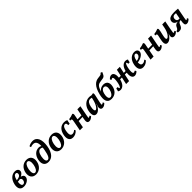

<svg xmlns="http://www.w3.org/2000/svg" viewBox="692 -2998 5288 5288"><g transform="rotate(-45 3335.5 -354.5)"><path d="M402 -350C412 -394 392 -467 283 -467C169 -467 68 -387 30 -225C6 -121 16 9 171 9C276 9 371 -53 389 -128C402 -182 376 -231 299 -246C352 -272 393 -309 402 -350ZM306 -340C293 -282 229 -261 152 -255C177 -373 220 -410 260 -410C300 -410 314 -375 306 -340ZM277 -131C266 -70 228 -50 199 -50C152 -50 128 -101 143 -205C169 -206 197 -210 224 -217C264 -210 286 -181 277 -131Z M645 9C781 9 884 -91 908 -235C931 -371 869 -467 733 -467C599 -467 497 -374 471 -230C446 -93 507 9 645 9ZM658 -46C602 -46 577 -124 598 -239C617 -342 664 -412 719 -412C776 -412 801 -335 781 -227C760 -112 711 -46 658 -46Z M1220 -714C1168 -714 1111 -699 1063 -670C1062 -652 1066 -637 1076 -623C1104 -636 1141 -643 1171 -643C1262 -643 1303 -579 1298 -441C1275 -459 1251 -467 1215 -467C1085 -467 996 -372 969 -231C943 -95 992 8 1129 8C1270 8 1373 -100 1409 -326C1444 -546 1389 -714 1220 -714ZM1149 -48C1097 -48 1072 -115 1094 -237C1114 -347 1159 -412 1222 -412C1246 -412 1273 -403 1294 -386C1291 -362 1288 -337 1283 -309C1247 -105 1202 -48 1149 -48Z M1626 9C1762 9 1865 -91 1889 -235C1912 -371 1850 -467 1714 -467C1580 -467 1478 -374 1452 -230C1427 -93 1488 9 1626 9ZM1639 -46C1583 -46 1558 -124 1579 -239C1598 -342 1645 -412 1700 -412C1757 -412 1782 -335 1762 -227C1741 -112 1692 -46 1639 -46Z M2082 9C2150 9 2213 -17 2269 -78C2266 -96 2261 -109 2249 -121C2219 -92 2180 -71 2140 -71C2056 -71 2057 -169 2072 -256C2087 -343 2120 -411 2180 -411C2216 -411 2231 -386 2227 -327C2248 -323 2270 -325 2286 -331C2288 -367 2296 -405 2308 -440C2284 -457 2243 -467 2202 -467C2052 -467 1978 -358 1951 -236C1925 -118 1943 9 2082 9Z M2824 -98C2810 -84 2788 -72 2776 -72C2759 -72 2759 -77 2777 -169L2832 -458H2713L2675 -259H2521L2548 -402C2554 -437 2546 -458 2524 -467C2485 -449 2408 -429 2363 -426C2356 -413 2355 -395 2355 -378C2419 -378 2422 -370 2406 -283L2353 0H2472L2510 -203C2554 -207 2619 -208 2665 -208L2656 -162C2635 -54 2637 9 2721 9C2760 9 2802 -12 2846 -56C2844 -72 2836 -87 2824 -98Z M3339 -98C3317 -79 3304 -72 3290 -72C3270 -72 3269 -86 3285 -157L3333 -373C3349 -443 3341 -457 3325 -467C3305 -461 3279 -457 3253 -456C3234 -462 3206 -467 3180 -467C3034 -467 2931 -357 2902 -210C2876 -77 2902 9 2990 9C3075 9 3152 -82 3193 -194H3197C3187 -171 3173 -139 3168 -119C3153 -68 3157 9 3234 9C3283 9 3325 -18 3361 -57C3357 -72 3349 -88 3339 -98ZM3056 -86C3018 -86 3006 -145 3029 -252C3048 -340 3083 -410 3161 -410C3181 -410 3203 -407 3221 -400L3206 -336C3168 -170 3093 -86 3056 -86Z M3732 -552C3846 -566 3868 -563 3924 -695C3913 -708 3895 -715 3873 -718C3850 -674 3836 -674 3725 -661C3619 -649 3499 -576 3437 -310C3397 -138 3413 9 3585 9C3730 9 3820 -89 3846 -223C3874 -366 3805 -435 3696 -435C3622 -435 3562 -402 3520 -343H3519C3576 -519 3619 -538 3732 -552ZM3658 -374C3722 -374 3747 -312 3726 -215C3705 -118 3652 -47 3593 -47C3518 -47 3520 -161 3543 -248C3563 -324 3602 -374 3658 -374Z M4588 -467C4504 -467 4430 -395 4398 -264H4327L4368 -458H4253L4211 -264H4138C4149 -366 4128 -467 4044 -467C4010 -467 3966 -451 3929 -405C3935 -387 3946 -374 3960 -365C3975 -381 3989 -387 3999 -387C4040 -387 4036 -295 4022 -213C4007 -124 3980 -48 3954 -48C3942 -48 3932 -64 3930 -106C3910 -109 3891 -107 3874 -101C3872 -72 3866 -43 3855 -17C3874 0 3905 9 3935 9C4022 9 4098 -68 4129 -208C4151 -209 4173 -209 4200 -209L4155 0H4271L4315 -210H4387C4373 -104 4392 9 4487 9C4523 9 4569 -7 4609 -53C4603 -71 4592 -84 4578 -93C4560 -77 4543 -71 4532 -71C4484 -71 4488 -163 4502 -245C4517 -334 4543 -410 4570 -410C4582 -410 4591 -394 4594 -352C4613 -349 4633 -351 4650 -357C4651 -386 4658 -415 4668 -441C4650 -458 4618 -467 4588 -467Z M4934 -467C4824 -467 4720 -385 4688 -225C4666 -114 4683 9 4816 9C4896 9 4954 -26 5001 -78C4999 -97 4993 -110 4981 -122C4950 -89 4913 -73 4877 -73C4815 -73 4800 -128 4804 -194C4914 -202 5032 -268 5050 -350C5063 -411 5024 -467 4934 -467ZM4956 -340C4945 -284 4885 -250 4810 -244C4810 -245 4811 -247 4811 -249C4829 -359 4873 -410 4914 -410C4948 -410 4964 -381 4956 -340Z M5577 -98C5563 -84 5541 -72 5529 -72C5512 -72 5512 -77 5530 -169L5585 -458H5466L5428 -259H5274L5301 -402C5307 -437 5299 -458 5277 -467C5238 -449 5161 -429 5116 -426C5109 -413 5108 -395 5108 -378C5172 -378 5175 -370 5159 -283L5106 0H5225L5263 -203C5307 -207 5372 -208 5418 -208L5409 -162C5388 -54 5390 9 5474 9C5513 9 5555 -12 5599 -56C5597 -72 5589 -87 5577 -98Z M5763 9C5846 9 5927 -76 5964 -152H5965C5957 -136 5952 -120 5949 -104C5937 -41 5951 9 6026 9C6068 9 6116 -19 6151 -57C6148 -72 6139 -89 6129 -98C6110 -80 6097 -72 6085 -72C6065 -72 6063 -77 6089 -209L6137 -458H6018L5999 -356C5965 -173 5878 -88 5839 -88C5805 -88 5797 -132 5822 -237C5870 -438 5868 -447 5836 -467C5799 -449 5721 -429 5678 -426C5671 -412 5669 -393 5670 -378C5737 -377 5740 -374 5702 -219C5672 -95 5675 9 5763 9Z M6620 -98C6607 -84 6590 -72 6577 -72C6563 -72 6564 -87 6575 -147L6634 -458C6584 -464 6534 -466 6494 -466C6360 -466 6270 -437 6258 -346C6248 -272 6295 -223 6377 -210C6308 -203 6271 -177 6250 -130C6231 -88 6216 -52 6165 -51C6161 -36 6161 -13 6165 0C6181 6 6202 9 6223 9C6296 9 6330 -28 6352 -83C6381 -156 6397 -180 6464 -184L6461 -166C6444 -65 6439 9 6519 9C6556 9 6596 -8 6641 -56C6639 -72 6631 -87 6620 -98ZM6367 -331C6372 -376 6399 -413 6461 -413C6475 -413 6492 -411 6506 -408L6474 -236C6464 -235 6454 -234 6447 -234C6389 -234 6361 -276 6367 -331Z"/></g></svg>

Font: Vollkorn Semibold
Style: Italic
Weight: 600
Italic angle: -11°
Designer: Friedrich Althausen
Foundry: Friedrich Althausen
Version: Version 4.015;PS 004.015;hotconv 1.0.88;makeotf.lib2.5.64775